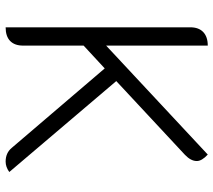

<svg xmlns="http://www.w3.org/2000/svg" viewBox="-58 -691 758 682"><g transform="rotate(90 321.0 -350.0)"><path d="M77 -647Q77 -677 94 -693Q111 -709 142 -709V-348L529 -709Q552 -688 552 -670Q552 -649 530 -628L268 -384L591 -4Q573 9 554 9Q523 9 505 -13L223 -343L142 -268V-53Q142 -23 125.5 -7Q109 9 77 9Z"/></g></svg>

Font: K2D ExtraLight
Style: Regular
Weight: 275
Designer: Katatrad Aksorn Co.,Ltd.
Foundry: Cadson Demak Co.,Ltd.
Version: Version 1.000; ttfautohint (v1.6)